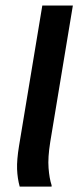

<svg xmlns="http://www.w3.org/2000/svg" viewBox="-20 -687 288 707"><path d="M52.5 0Q44.2 -30 42.9 -64.2Q41.7 -98.3 50 -149.2L135.8 -666.7H248.3L165 -164.2Q155.8 -106.7 158.8 -68.3Q161.7 -30 170 -5V0Z"/></svg>

Font: Familjen Grotesk GF Medium
Style: Italic
Weight: 500
Designer: Anders Wikstroem, Jonas Baeckman, Matilda Gysing, Kristian Moeller
Foundry: Familjen STHML AB
Version: Version 2.000; Beta; Release 4; Build 6